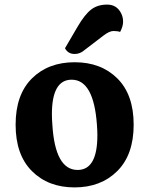

<svg xmlns="http://www.w3.org/2000/svg" viewBox="-20 -805 650 836"><path d="M507 -748Q516 -731 516 -710.5Q516 -690 503 -666Q492 -670 474 -670Q456 -670 429 -649L348 -587Q329 -570 305 -570Q276 -570 263 -595L318 -689Q349 -742 377 -763.5Q405 -785 446.5 -785Q488 -785 507 -748ZM292 -458Q206 -458 206 -308Q206 -286 208 -262Q220 -65 318 -65Q404 -65 404 -216Q404 -237 402 -262Q388 -458 292 -458ZM119 -463.5Q190 -534 305 -534Q420 -534 491 -463.5Q562 -393 562 -262Q562 -131 490.5 -60Q419 11 304.5 11Q190 11 119 -60Q48 -131 48 -262Q48 -393 119 -463.5Z"/></svg>

Font: Laila
Style: Bold
Weight: 700
Designer: Hitesh Malaviya
Foundry: Indian Type Foundry
Version: Version 1.302;PS 1.0;hotconv 1.0.78;makeotf.lib2.5.61930; tt